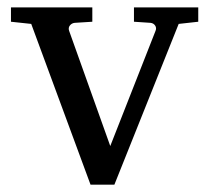

<svg xmlns="http://www.w3.org/2000/svg" viewBox="-20 -502 569 522"><path d="M465.8 -437 291 0H226.1L64.9 -437L9.8 -442.9V-481.9H231V-442.9L183.1 -439.9Q174.8 -439 169.9 -432.6Q165 -426.3 168 -418L279.8 -105L402.8 -418Q406.2 -425.8 401.9 -432.4Q397.5 -439 389.2 -439.9L344.2 -442.9V-481.9H519V-442.9Z"/></svg>

Font: BabelStone Ogham Pictish
Style: Regular
Weight: 400
Designer: Andrew West
Foundry: BabelStone
Version: Version 1.02 March 14, 2022